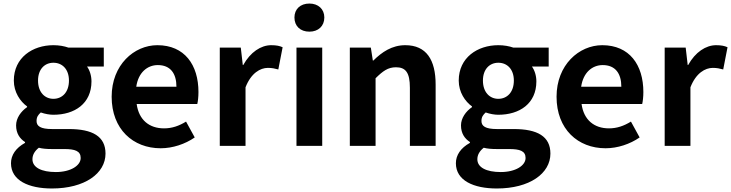

<svg xmlns="http://www.w3.org/2000/svg" viewBox="-20 -831 4165 1094"><path d="M275.8 243C462.8 243 581.2 157.3 581.2 44.1C581.2 -54 507.1 -95.7 372.4 -95.7H276.5C211.1 -95.7 188.3 -112.3 188.3 -141.4C188.3 -164.9 197.8 -176.7 212.4 -190.2C237.2 -181.5 262.9 -177.1 284.3 -177.1C405 -177.1 501.2 -240.4 501.2 -367.3C501.2 -401.5 490.2 -432.6 475.8 -451.9H571.4V-559.8H369.7C346.1 -568.1 316.6 -573.5 284.3 -573.5C166.1 -573.5 58.8 -503.1 58.8 -371.9C58.8 -305.6 95.2 -252.8 134.4 -224.6V-220.6C99.7 -196.8 71.7 -158.3 71.7 -116.6C71.7 -70.3 93.3 -40.8 122.6 -21.7V-16.9C70.5 11.9 42.6 52.3 42.6 99.1C42.6 198 144.1 243 275.8 243ZM284.3 -267.9C235.6 -267.9 196.7 -305.1 196.7 -371.9C196.7 -437.3 235.1 -473.5 284.3 -473.5C334.4 -473.5 372.9 -437.1 372.9 -371.9C372.9 -305.1 334 -267.9 284.3 -267.9ZM298.1 149.3C216.6 149.3 164.9 123.2 164.9 76.6C164.9 53.2 175.7 31 201.2 10.8C221.6 16.3 244.9 18.3 278.5 18.3H347C406.6 18.3 439.7 29 439.7 69.2C439.7 112.4 382.7 149.3 298.1 149.3Z M895.4 13.8C964 13.8 1034.8 -9.9 1089.6 -47.9L1040.1 -138.2C999.3 -113.1 959.7 -99.6 914.6 -99.6C831.1 -99.6 771.2 -147 758.7 -238.4H1104.1C1107.7 -252.4 1110.8 -279 1110.8 -306.4C1110.8 -461.6 1031.5 -573.5 876.7 -573.5C744.1 -573.5 616.2 -461.3 616.2 -279.9C616.2 -94.7 738.2 13.8 895.4 13.8ZM756.4 -336.9C768.1 -418.4 820.2 -460.2 879.1 -460.2C951.5 -460.2 985.3 -412 985.3 -336.9Z M1232.3 0H1379V-333.6C1410.7 -415 1463.2 -444.2 1506.3 -444.2C1530.4 -444.2 1545.7 -440.6 1565.8 -435.2L1590.4 -561.8C1573.9 -569.2 1555.8 -573.5 1525.3 -573.5C1467 -573.5 1406.7 -534.1 1366.2 -460.8H1363.4L1352 -559.8H1232.3Z M1669.3 0H1816V-559.8H1669.3ZM1742.9 -650.6C1793.3 -650.6 1828 -682 1828 -731.4C1828 -779.2 1793.3 -810.8 1742.9 -810.8C1691.4 -810.8 1657.7 -779.2 1657.7 -731.4C1657.7 -682 1691.4 -650.6 1742.9 -650.6Z M1973.3 0H2120V-385.1C2161.3 -426 2190.6 -447.7 2236.1 -447.7C2291 -447.7 2315.5 -418 2315.5 -330.9V0H2462.2V-349.1C2462.2 -489.8 2409.7 -573.5 2289.2 -573.5C2213.1 -573.5 2155.7 -533.9 2107.2 -485.9H2104.4L2093 -559.8H1973.3Z M2810.8 243C2997.8 243 3116.2 157.3 3116.2 44.1C3116.2 -54 3042.1 -95.7 2907.4 -95.7H2811.5C2746.1 -95.7 2723.3 -112.3 2723.3 -141.4C2723.3 -164.9 2732.8 -176.7 2747.4 -190.2C2772.2 -181.5 2797.9 -177.1 2819.3 -177.1C2940 -177.1 3036.2 -240.4 3036.2 -367.3C3036.2 -401.5 3025.2 -432.6 3010.8 -451.9H3106.4V-559.8H2904.7C2881.1 -568.1 2851.6 -573.5 2819.3 -573.5C2701.1 -573.5 2593.8 -503.1 2593.8 -371.9C2593.8 -305.6 2630.2 -252.8 2669.4 -224.6V-220.6C2634.7 -196.8 2606.7 -158.3 2606.7 -116.6C2606.7 -70.3 2628.3 -40.8 2657.6 -21.7V-16.9C2605.5 11.9 2577.6 52.3 2577.6 99.1C2577.6 198 2679.1 243 2810.8 243ZM2819.3 -267.9C2770.6 -267.9 2731.7 -305.1 2731.7 -371.9C2731.7 -437.3 2770.1 -473.5 2819.3 -473.5C2869.4 -473.5 2907.9 -437.1 2907.9 -371.9C2907.9 -305.1 2869 -267.9 2819.3 -267.9ZM2833.1 149.3C2751.6 149.3 2699.9 123.2 2699.9 76.6C2699.9 53.2 2710.7 31 2736.2 10.8C2756.6 16.3 2779.9 18.3 2813.5 18.3H2882C2941.6 18.3 2974.7 29 2974.7 69.2C2974.7 112.4 2917.7 149.3 2833.1 149.3Z M3430.4 13.8C3499 13.8 3569.8 -9.9 3624.6 -47.9L3575.1 -138.2C3534.3 -113.1 3494.7 -99.6 3449.6 -99.6C3366.1 -99.6 3306.2 -147 3293.7 -238.4H3639.1C3642.7 -252.4 3645.8 -279 3645.8 -306.4C3645.8 -461.6 3566.5 -573.5 3411.7 -573.5C3279.1 -573.5 3151.2 -461.3 3151.2 -279.9C3151.2 -94.7 3273.2 13.8 3430.4 13.8ZM3291.4 -336.9C3303.1 -418.4 3355.2 -460.2 3414.1 -460.2C3486.5 -460.2 3520.3 -412 3520.3 -336.9Z M3767.3 0H3914V-333.6C3945.7 -415 3998.2 -444.2 4041.3 -444.2C4065.4 -444.2 4080.7 -440.6 4100.8 -435.2L4125.4 -561.8C4108.9 -569.2 4090.8 -573.5 4060.3 -573.5C4002 -573.5 3941.7 -534.1 3901.2 -460.8H3898.4L3887 -559.8H3767.3Z"/></svg>

Font: Source Han Sans JP VF
Style: Regular
Weight: 250
Designer: Ryoko NISHIZUKA 西塚涼子 (kana, bopomofo & ideographs); Paul D. Hunt (Latin, Greek & Cyrillic); Sandoll Communications 산돌커뮤니
Foundry: Adobe
Version: Version 2.004;hotconv 1.0.118;makeotfexe 2.5.65603